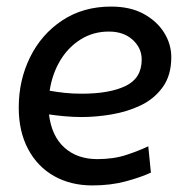

<svg xmlns="http://www.w3.org/2000/svg" viewBox="-20 -552 558 584"><path d="M261 12Q195 12 144.5 -16.5Q94 -45 65.5 -98.5Q37 -152 37 -225Q37 -308 71.5 -378Q106 -448 169.5 -490Q233 -532 318 -532Q376 -532 416.5 -510Q457 -488 479 -453Q501 -418 501 -378Q501 -323 475 -287Q449 -251 408 -231.5Q367 -212 319.5 -204Q272 -196 229 -196Q202 -196 175.5 -198.5Q149 -201 129 -204Q137 -138 176 -103Q215 -68 276 -68Q326 -68 365 -81Q404 -94 431 -107L439 -27Q409 -13 363 -0.5Q317 12 261 12ZM311 -456Q264 -456 226 -432.5Q188 -409 163.5 -368.5Q139 -328 131 -276Q154 -272 177.5 -269.5Q201 -267 229 -267Q313 -267 362 -290.5Q411 -314 411 -371Q411 -406 383.5 -431Q356 -456 311 -456Z"/></svg>

Font: ABeeZee
Style: Italic
Weight: 400
Italic angle: -10°
Designer: Anja Meiners
Foundry: Anja Meiners
Version: Version 1.003; ttfautohint (v1.8.3)